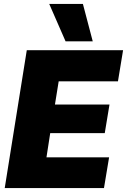

<svg xmlns="http://www.w3.org/2000/svg" viewBox="-20 -955 645 975"><path d="M4 0 116 -700H605L579 -542H278L259 -424H536L512 -279H235L216 -156H534L508 0ZM313 -745 230 -935H401L451 -745Z"/></svg>

Font: Georama ExtraCondensed Thin ExtraBold
Style: Italic
Weight: 800
Italic angle: -9°
Version: Version 1.001